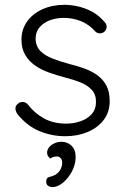

<svg xmlns="http://www.w3.org/2000/svg" viewBox="-20 -542 509 778"><path d="M49.8 -80.8Q42 -93.2 42.6 -104.4Q43.2 -115.5 54.8 -123.2Q62.5 -129.5 73.4 -128.8Q84.2 -128 93 -118.5Q119.8 -83.5 158.1 -62.2Q196.5 -41 249.8 -41Q278.2 -41.2 305.6 -50.4Q333 -59.5 351 -79.1Q369 -98.8 369 -129.2Q369 -160.2 351 -178.9Q333 -197.5 304.4 -208.8Q275.8 -220 243.5 -228Q209.5 -237 177.8 -248.4Q146 -259.8 121.2 -277.2Q96.5 -294.8 81.8 -320Q67 -345.2 67 -381Q67 -422.8 89.8 -454.8Q112.5 -486.8 152.1 -504.6Q191.8 -522.5 241.5 -522.5Q267.2 -522.5 296 -516.1Q324.8 -509.8 352.8 -494.8Q380.8 -479.8 403.2 -453.5Q412 -445.2 412.1 -433.6Q412.2 -422 401.8 -412.5Q393.5 -406.5 383.2 -406.9Q373 -407.2 366 -414.8Q342.2 -442 309.2 -455.8Q276.2 -469.5 237.8 -469.5Q209.2 -469.5 183.5 -460.4Q157.8 -451.2 141 -432.2Q124.2 -413.2 124.2 -382.2Q125.8 -353.2 144.1 -334.9Q162.5 -316.5 193.2 -304.6Q224 -292.8 262 -282.5Q294.2 -274.5 323.4 -263.9Q352.5 -253.2 375.1 -236.8Q397.8 -220.2 411.1 -195.1Q424.5 -170 424.5 -132Q424.5 -87.8 400.1 -55.9Q375.8 -24 334.9 -7Q294 10 244 10Q190.2 10 139.5 -10.9Q88.8 -31.8 49.8 -80.8ZM286.5 94.2Q286.5 116.2 278.1 137.8Q269.8 159.2 255.5 177.2Q241.2 195.2 225.1 205.6Q209 216 192.8 216Q182.5 216 174.9 210.8Q167.2 205.5 167.2 194Q167.2 177.8 178.8 175.4Q190.2 173 203.2 166.8Q217 159 224.5 145.4Q232 131.8 232 117Q232 106 226 99Q220 92 209.8 92Q203 92 195.8 94.2Q188.5 96.5 183.2 100.5Q177.8 95.5 174 89.1Q170.2 82.8 171 74Q171.8 62.5 180.4 53Q189 43.5 202.1 38Q215.2 32.5 227.8 32.5Q253.5 32.5 270 48.6Q286.5 64.8 286.5 94.2Z"/></svg>

Font: Quicksand Variable Light
Style: Regular
Weight: 300
Designer: Andrew Paglinawan
Foundry: Andrew Paglinawan
Version: Version 3.004